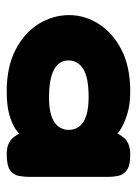

<svg xmlns="http://www.w3.org/2000/svg" viewBox="62 -774 408 572"><g transform="rotate(90 266.0 -488.0)"><path d="M440 -672Q474 -672 487.5 -661.5Q501 -651 504 -636Q507 -621 507 -605V-372Q507 -356 504 -340Q501 -324 487 -314Q473 -304 439 -304Q405 -304 389 -324.5Q373 -345 372 -361L387 -350Q381 -342 365.5 -331Q350 -320 322.5 -312Q295 -304 252 -304Q179 -304 128 -330.5Q77 -357 51 -399.5Q25 -442 25 -490Q25 -537 51.5 -578.5Q78 -620 128.5 -646Q179 -672 252 -672Q293 -672 322 -662.5Q351 -653 366.5 -642.5Q382 -632 382 -628L371 -613Q373 -631 389 -651.5Q405 -672 440 -672ZM271 -430Q304 -430 325 -437Q346 -444 356.5 -457.5Q367 -471 367 -488Q367 -507 356.5 -520.5Q346 -534 324.5 -541Q303 -548 269 -548Q211 -548 185.5 -532Q160 -516 160 -487Q160 -470 171.5 -457Q183 -444 207.5 -437Q232 -430 271 -430Z"/></g></svg>

Font: Fredoka Expanded
Style: Bold
Weight: 700
Width: 7
Designer: Ben Nathan
Foundry: Milena B. Brandão, Ben Nathan
Version: Version 2.001